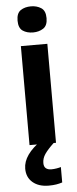

<svg xmlns="http://www.w3.org/2000/svg" viewBox="-64 -792 424 1055"><g transform="rotate(-5 148.0 -264.0)"><path d="M149 -759Q181 -759 205 -743.5Q229 -728 229 -687Q229 -646 205 -630.5Q181 -615 149 -615Q115 -615 92 -630.5Q69 -646 69 -687Q69 -728 92 -743.5Q115 -759 149 -759ZM221 -546V0H75V-546ZM142 105Q142 125 153 134Q164 143 183 143Q197 143 212 140.5Q227 138 236 135V220Q221 225 203 228Q185 231 161 231Q106 231 73 203Q40 175 40 127Q40 50 144 -21L208 0Q174 32 158 55.5Q142 79 142 105Z"/></g></svg>

Font: Noto Sans Syriac
Style: Bold
Weight: 700
Designer: Patrick Giasson and the Monotype Design Team
Foundry: Monotype Imaging Inc.
Version: Version 3.000; ttfautohint (v1.8.4.7-5d5b)